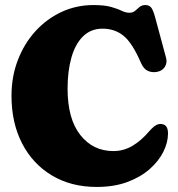

<svg xmlns="http://www.w3.org/2000/svg" viewBox="-20 -730 706 760"><path d="M645 -201.5Q645 -166 626.5 -129Q608 -92 572.2 -60.5Q536.5 -29 484 -9.5Q431.5 10 363 10Q261 10 185 -35.8Q109 -81.5 67.2 -162.8Q25.5 -244 25.5 -351Q25.5 -427 50.8 -492.5Q76 -558 120.5 -606.8Q165 -655.5 223.8 -682.8Q282.5 -710 350 -710Q394 -710 420 -702.5Q446 -695 462 -687.2Q478 -679.5 492 -679.5Q506 -679.5 514.8 -687.2Q523.5 -695 532.5 -702.5Q541.5 -710 556 -710Q569.5 -710 577.8 -700.8Q586 -691.5 594.5 -660L637.5 -500.5Q642.5 -482 632.8 -465.8Q623 -449.5 601.5 -445.5Q581.5 -442 565 -449.5Q548.5 -457 538 -481Q504 -560 469.2 -588.2Q434.5 -616.5 386 -616.5Q339.5 -616.5 308.8 -586.2Q278 -556 262.8 -502.5Q247.5 -449 247.5 -379.5Q247.5 -259.5 297.8 -195.8Q348 -132 429 -132Q469 -132 504 -152.5Q539 -173 572 -212Q590 -232 602.5 -236.8Q615 -241.5 626.5 -237.5Q645 -232 645 -201.5Z"/></svg>

Font: Fraunces 144pt SuperSoft Black
Style: Regular
Weight: 900
Version: Version 1.000;[b76b70a41]